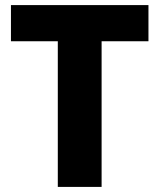

<svg xmlns="http://www.w3.org/2000/svg" viewBox="-20 -734 625 754"><path d="M379 0H207V-572H23V-714H563V-572H379Z"/></svg>

Font: Noto Sans Thaana ExtraBold
Style: Regular
Weight: 800
Designer: David Williams
Foundry: Google Inc.
Version: Version 3.001; ttfautohint (v1.8.4.7-5d5b)